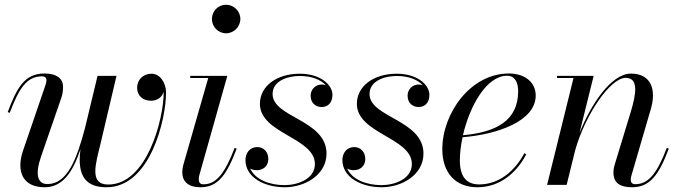

<svg xmlns="http://www.w3.org/2000/svg" viewBox="-20 -780 2879 810"><path d="M153.5 -120.5 239 -368C244 -382 246 -400 246 -414.5C246 -447.5 220 -470 168 -470C82 -470 50.5 -407 12.5 -307L21 -304C58.5 -402 90 -458 157 -458C169.5 -458 176 -452 176 -441.5C176 -436.5 174.5 -429 172.5 -423L76 -141C50 -61 72 10 168.5 10C246.5 10 288.5 -58 319.5 -150.5C303.5 -31 347.5 10 429.5 10C614.5 10 680.5 -278.5 680.5 -389C680.5 -431.5 654.5 -469 619.5 -469C582.5 -469 558.5 -442.5 558.5 -409.5C558.5 -377 582 -355 617 -355C643.5 -355 664 -369.5 670.5 -393.5C670.5 -392 670.5 -390.5 670.5 -389C670.5 -280 601 -1.5 436.5 -1.5C355 -1.5 384 -89.5 404 -173.5L471.5 -460H391.5L339 -241.5C304 -108.5 264 -3.5 180 -3.5C139 -3.5 126.5 -42.5 153.5 -120.5Z M874 -700C874 -667 900.5 -639.5 933.5 -639.5C966.5 -639.5 994 -667 994 -700C994 -733 966.5 -760 933.5 -760C900.5 -760 874 -733 874 -700ZM978.5 -153 970 -156C927.5 -46.5 892 -2.5 838 -2.5C823 -2.5 818.5 -12 818.5 -23.5C818.5 -28 819 -34 820.5 -39.5L939 -460H782.5V-451H858.5L753.5 -85C750.5 -74 749 -63 749 -53C749 -15 773.5 10 825.5 10C897.5 10 935 -38 978.5 -153Z M1357.5 -132C1357.5 -275 1130 -283.5 1130 -383.5C1130 -439 1193.5 -459.5 1244.5 -459.5C1296.5 -459.5 1334 -443 1354.5 -420.5C1349 -422.5 1343.5 -423.5 1337.5 -423.5C1310 -423.5 1290.5 -402 1290.5 -376.5C1290.5 -344 1313 -328.5 1337.5 -328.5C1361 -328.5 1382.5 -344 1382.5 -380C1382.5 -422 1332.5 -469 1244.5 -469C1146.5 -469 1076.5 -416 1076.5 -342C1076.5 -216 1308.5 -199.5 1308.5 -88C1308.5 -25 1236 1 1180.5 1C1116 1 1056 -23 1035.5 -69C1043.5 -64 1053.5 -62 1064 -62C1089 -62 1112 -78.5 1112 -109C1112 -138.5 1093 -159.5 1065.5 -159.5C1034 -159.5 1015.5 -134.5 1015.5 -105C1015.5 -30.5 1097 10 1181 10C1267.5 10 1357.5 -43 1357.5 -132Z M1766.5 -132C1766.5 -275 1539 -283.5 1539 -383.5C1539 -439 1602.5 -459.5 1653.5 -459.5C1705.5 -459.5 1743 -443 1763.5 -420.5C1758 -422.5 1752.5 -423.5 1746.5 -423.5C1719 -423.5 1699.5 -402 1699.5 -376.5C1699.5 -344 1722 -328.5 1746.5 -328.5C1770 -328.5 1791.5 -344 1791.5 -380C1791.5 -422 1741.5 -469 1653.5 -469C1555.5 -469 1485.5 -416 1485.5 -342C1485.5 -216 1717.5 -199.5 1717.5 -88C1717.5 -25 1645 1 1589.5 1C1525 1 1465 -23 1444.5 -69C1452.5 -64 1462.5 -62 1473 -62C1498 -62 1521 -78.5 1521 -109C1521 -138.5 1502 -159.5 1474.5 -159.5C1443 -159.5 1424.5 -134.5 1424.5 -105C1424.5 -30.5 1506 10 1590 10C1676.5 10 1766.5 -43 1766.5 -132Z M1920 -103.5C1920 -133.5 1924 -167 1931.5 -201C2080 -213 2240 -269.5 2240 -377C2240 -429.5 2198.5 -470 2126.5 -470C1966 -470 1846 -303.5 1846 -150C1846 -55 1898 10 1994 10C2090.5 10 2161 -53 2200 -129L2192 -133.5C2152.5 -59.5 2086.5 -2 2001.5 -2C1955 -2 1920 -26.5 1920 -103.5ZM2119.5 -460.5C2154.5 -460.5 2166 -428.5 2166 -395.5C2166 -272 2074.5 -222 1933 -209.5C1961.5 -332 2032 -460.5 2119.5 -460.5Z M2399.5 -451 2288 0H2370.5L2406.5 -146C2448.5 -295.5 2554.5 -451.5 2619.5 -451.5C2674.5 -451.5 2664.5 -385.5 2641 -308L2574 -88C2571 -79 2568 -67 2568 -52.5C2568 -9.5 2594 10 2646 10C2719.5 10 2758.5 -38 2801.5 -153L2793 -156C2751.5 -47 2715 -3 2660 -3C2645.5 -3 2641 -11.5 2641 -22C2641 -27 2642 -34 2644 -40L2725.5 -319.5C2749.5 -400 2728.5 -469.5 2642 -469.5C2557.5 -469.5 2471.5 -337 2424.5 -218L2484.5 -460H2330V-451Z"/></svg>

Font: Bodoni* 24pt
Style: Italic
Weight: 400
Italic angle: -13°
Version: Version 2.3